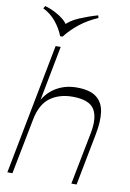

<svg xmlns="http://www.w3.org/2000/svg" viewBox="-105 -1054 758 1117"><g transform="rotate(10 274.0 -495.5)"><path d="M20 0 169 -772H199L124 -382L122 -419Q150 -485 205.5 -520.5Q261 -556 333 -556Q409 -556 448 -527Q487 -498 495.5 -442.5Q504 -387 488 -306L429 0H398L458 -307Q477 -402 446.5 -450.5Q416 -499 318 -499Q240 -499 186 -460Q132 -421 114 -328L50 0ZM382 -991 386 -976Q327 -951 280 -914Q233 -877 199 -833H185Q168 -877 137 -915Q106 -953 60 -976L70 -991Q102 -981 129.5 -967Q157 -953 178.5 -935.5Q200 -918 211 -897L194 -898Q222 -931 275.5 -953.5Q329 -976 382 -991Z"/></g></svg>

Font: Savate ExtraLight
Style: Italic
Weight: 200
Italic angle: -11°
Designer: Max Esnée
Foundry: Plomb Type
Version: Version 2.000